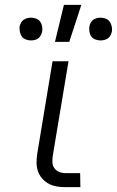

<svg xmlns="http://www.w3.org/2000/svg" viewBox="-20 -773 483 793"><path d="M312 0H250Q232 0 214 -3Q196 -6 180.5 -14.5Q165 -23 153.5 -36.5Q142 -50 136.5 -66.5Q131 -83 131 -101.5Q131 -120 134 -139L197 -520H263L198 -130Q196 -116 196.5 -102.5Q197 -89 204.5 -78.5Q212 -68 224 -63Q236 -58 250 -58H311ZM395 -606Q384 -606 373.5 -610Q363 -614 357 -622.5Q351 -631 349.5 -642Q348 -653 349 -664Q351 -672 355 -679.5Q359 -687 365.5 -691.5Q372 -696 379.5 -698Q387 -700 395 -700Q406 -700 416.5 -696Q427 -692 433 -683.5Q439 -675 441.5 -664Q444 -653 442 -642Q440 -634 436 -626.5Q432 -619 425.5 -614.5Q419 -610 411 -608Q403 -606 395 -606ZM108 -606Q97 -606 86.5 -610Q76 -614 70 -622.5Q64 -631 62 -642Q60 -653 61 -664Q63 -672 67 -679.5Q71 -687 78 -691.5Q85 -696 92.5 -698Q100 -700 108 -700Q119 -700 129.5 -696Q140 -692 146 -683.5Q152 -675 154 -664Q156 -653 154 -642Q152 -634 148 -626.5Q144 -619 138 -614.5Q132 -610 124 -608Q116 -606 108 -606ZM207 -600 244 -753H316L266 -600Z"/></svg>

Font: Iosevka Aile Light
Style: Italic
Weight: 300
Italic angle: -9°
Designer: Belleve Invis
Foundry: Belleve Invis
Version: Version 31.1.0; ttfautohint (v1.8.4)